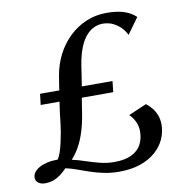

<svg xmlns="http://www.w3.org/2000/svg" viewBox="-84 -834 887 924"><g transform="rotate(-10 359.5 -372.0)"><path d="M425 9.5Q385 9.5 349.8 2Q314.5 -5.5 283.8 -16Q253 -26.5 225.2 -36.5Q197.5 -46.5 172 -52Q157 -35.5 140.2 -23.2Q123.5 -11 104.8 -4.2Q86 2.5 63.5 2.5Q44.5 2.5 31.5 -7Q18.5 -16.5 18.5 -33.5Q18.5 -46.5 27 -58.2Q35.5 -70 51.2 -79.2Q67 -88.5 90.2 -94Q113.5 -99.5 143 -99.5Q150.5 -110 157.2 -129Q164 -148 169.8 -173Q175.5 -198 180.5 -225.5Q184 -245.5 186.8 -270Q189.5 -294.5 192.8 -321Q196 -347.5 200 -372.5H108L114.5 -426H208.5Q210 -438 211.8 -449.2Q213.5 -460.5 215.5 -471.8Q217.5 -483 219 -493.5Q228 -549 252.2 -596.5Q276.5 -644 313.5 -679.5Q350.5 -715 397 -734.5Q443.5 -754 496 -754Q546.5 -754 580.8 -743Q615 -732 639.5 -709L583 -631Q576.5 -647 561 -664.2Q545.5 -681.5 522.2 -693.8Q499 -706 469 -706Q449 -706 428.5 -697.2Q408 -688.5 389.5 -668.2Q371 -648 356.5 -612.5Q342 -577 333.5 -524Q330.5 -501.5 326.5 -476.5Q322.5 -451.5 318.5 -426H468.5L462.5 -372.5H309Q306.5 -357 303.5 -338.2Q300.5 -319.5 297 -297Q289 -247 276.5 -208Q264 -169 247.2 -139.2Q230.5 -109.5 209.5 -87Q240.5 -80 273.2 -69Q306 -58 340.2 -49.2Q374.5 -40.5 410.5 -40.5Q461 -40.5 493.8 -56.2Q526.5 -72 541.8 -100.2Q557 -128.5 557 -165Q557 -190.5 545.8 -213.8Q534.5 -237 519 -250.5L607.5 -288.5Q622.5 -277 635.5 -261.2Q648.5 -245.5 656.5 -224.8Q664.5 -204 664.5 -177.5Q664 -141 648.8 -107.5Q633.5 -74 603.2 -47.5Q573 -21 528.5 -5.8Q484 9.5 425 9.5Z"/></g></svg>

Font: Merriweather 72pt Medium
Style: Italic
Weight: 500
Italic angle: -7.8°
Version: Version 2.101